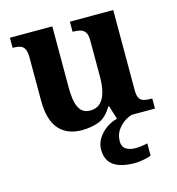

<svg xmlns="http://www.w3.org/2000/svg" viewBox="-114 -634 894 971"><g transform="rotate(-15 333.5 -148.0)"><path d="M258 10Q180.4 10 138.2 -38.5Q96 -87 96 -188V-412Q96 -441 89 -456.5Q82 -472 67 -477.5Q52 -483 28 -483H26V-536H248V-216Q248 -172.6 254.5 -141.3Q261 -110 277.8 -92.5Q294.6 -75 323.8 -75Q356 -75 376 -93.5Q396 -112 405.5 -146.7Q415 -181.4 415 -227V-419Q415 -447.9 405 -461.5Q395 -475 378.8 -479Q362.7 -483 342.6 -483H340V-536H567V-115.6Q567 -87 575.5 -73.5Q584 -60 599.7 -56.5Q615.4 -53 634 -53H642V0H443L421 -71H416.1Q386 -19 345.5 -4.5Q305 10 258 10ZM474 240Q401 240 363 213.5Q325 187 325 130Q325 99 342 72Q359 45 386 26Q413 7 443 0H520Q499 6 477.5 21.5Q456 37 441.5 60Q427 83 427 115Q427 143 446.5 155.5Q466 168 496 168Q510 168 525.5 166Q541 164 559 160V224Q549 229 533 232.5Q517 236 501 238Q485 240 474 240Z"/></g></svg>

Font: Noto Serif Tamil
Style: Italic
Weight: 400
Italic angle: -12°
Designer: Indian Type Foundry, Tom Grace, and the Monotype Design Team
Foundry: Monotype Imaging Inc.
Version: Version 2.003